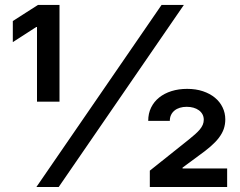

<svg xmlns="http://www.w3.org/2000/svg" viewBox="-20 -747 959 767"><path d="M578.5 -65.3 734 -189.3Q747.9 -200.6 759.1 -210.4Q770.2 -220.2 778.1 -229.6Q785.9 -239 790 -248.6Q794 -258.2 794 -268.8Q794 -280.9 788.7 -290.5Q783.4 -300.1 774.3 -306.6Q765.3 -313.2 752.8 -316.8Q740.4 -320.3 725.9 -320.3Q710.9 -320.3 698.7 -316.6Q686.4 -312.9 677.4 -305.6Q668.3 -298.3 663.4 -288Q658.4 -277.7 658.4 -264.2H572.1Q572.1 -293.7 583.6 -317.3Q595.2 -340.9 615.8 -357.4Q636.4 -373.9 665 -383Q693.5 -392 727.6 -392Q762.4 -392 790.5 -382.6Q818.5 -373.2 838.4 -356.9Q858.3 -340.6 869.1 -318.2Q880 -295.8 880 -270.2Q880 -249.6 873.8 -231.7Q867.5 -213.8 854.4 -196.6Q841.3 -179.3 821 -161.8Q800.8 -144.2 772.7 -124.3L709.2 -77.4V-73.9H887.4V0H578.5ZM625.4 -727.3H714.5L214.5 0H125.4ZM127.8 -639.2H125L31.2 -578.8V-663L131.7 -727.3H217.7V-340.9H127.8Z"/></svg>

Font: Interop SemBd
Style: Regular
Weight: 600
Designer: Rasmus Andersson, Google, Jang Haemin
Foundry: jhaemin
Version: Version 1.008